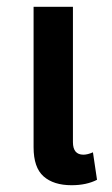

<svg xmlns="http://www.w3.org/2000/svg" viewBox="-20 -537 329 566"><path d="M191 9Q235 9 266 -7L254 -88Q238 -81 226 -81Q195 -81 195 -118V-517H79V-103Q79 -43 108.5 -17Q138 9 191 9Z"/></svg>

Font: Noto Sans Thai UI Condensed Semi
Style: Regular
Weight: 600
Width: 3
Designer: Monotype Design Team
Foundry: Monotype Imaging Inc.
Version: Version 1.901